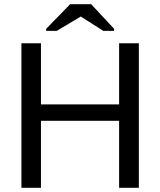

<svg xmlns="http://www.w3.org/2000/svg" viewBox="-20 -894 762 914"><path d="M641 0H547V-319H175V0H82V-688H175V-397H547V-688H641ZM414 -874 523 -757V-747H472L365 -815H364L250 -747H200V-757L314 -874Z"/></svg>

Font: Libra Sans
Style: Regular
Weight: 400
Foundry: Context Ltd
Version: Version 1.002